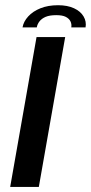

<svg xmlns="http://www.w3.org/2000/svg" viewBox="-20 -734 357 754"><path d="M20 0H132.5L236 -588.5H123.5ZM208 -713.5Q168.5 -713.5 138.8 -701.5Q109 -689.5 90.8 -669.5Q72.5 -649.5 68.5 -626.5H124.5Q126.5 -639 135 -650Q143.5 -661 159.2 -667.8Q175 -674.5 201 -674.5Q225 -674.5 238.2 -667.8Q251.5 -661 256.8 -650Q262 -639 260 -626.5H316Q320 -649.5 308.2 -669.5Q296.5 -689.5 270.8 -701.5Q245 -713.5 208 -713.5Z"/></svg>

Font: Anybody Expanded
Style: Italic
Weight: 400
Width: 7
Italic angle: -10°
Version: Version 1.113;gftools[0.9.25]